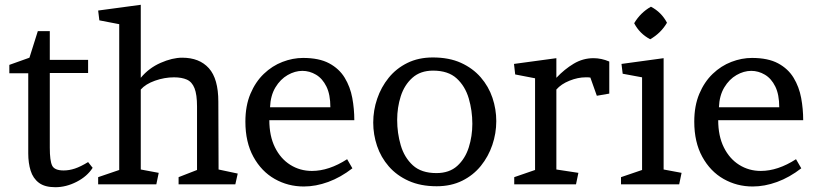

<svg xmlns="http://www.w3.org/2000/svg" viewBox="-20 -770 3414 802"><path d="M367 -69Q344 -33 300 -10.5Q256 12 211 12Q167 12 142.5 -6.5Q118 -25 108 -57Q98 -89 98 -129V-464H19V-499L103 -529L138 -640H188V-520H348V-465H188V-153Q188 -98 198 -78Q208 -58 246 -58Q269 -58 293 -66Q317 -74 348 -93Z M568 -445Q602 -486 651 -507.5Q700 -529 741 -529Q813 -529 852.5 -485Q892 -441 892 -345L893 -62L973 -45L963 0H726V-30L803 -60V-325Q803 -375 792.5 -401.5Q782 -428 760.5 -437.5Q739 -447 707 -447Q667 -447 627.5 -433Q588 -419 568 -396V-62L643 -48L633 0H390V-30L478 -60V-669L395 -685L390 -726L568 -750Z M1105 -268Q1105 -202 1128.5 -154.5Q1152 -107 1192.5 -81.5Q1233 -56 1283 -56Q1354 -56 1430 -105L1452 -67Q1403 -29 1351 -10Q1299 9 1249 9Q1183 9 1127.5 -22.5Q1072 -54 1038.5 -115Q1005 -176 1005 -262Q1005 -328 1026 -378Q1047 -428 1082 -461.5Q1117 -495 1160 -511.5Q1203 -528 1246 -528Q1313 -528 1355 -505.5Q1397 -483 1420 -445Q1443 -407 1451.5 -361Q1460 -315 1460 -268ZM1360 -322Q1360 -375 1343.5 -408.5Q1327 -442 1300 -458Q1273 -474 1243 -474Q1212 -474 1181.5 -456.5Q1151 -439 1130.5 -405Q1110 -371 1108 -322Z M1788 -530Q1856 -530 1905.5 -507.5Q1955 -485 1988 -447Q2021 -409 2037 -361.5Q2053 -314 2053 -264Q2053 -213 2036.5 -164.5Q2020 -116 1988.5 -77Q1957 -38 1910.5 -15Q1864 8 1804 8Q1737 8 1687 -14.5Q1637 -37 1604 -75Q1571 -113 1555 -160.5Q1539 -208 1539 -258Q1539 -309 1555.5 -357.5Q1572 -406 1603.5 -445Q1635 -484 1681.5 -507Q1728 -530 1788 -530ZM1803 -47Q1857 -47 1890 -77Q1923 -107 1938 -154Q1953 -201 1953 -253Q1953 -308 1938 -359Q1923 -410 1887.5 -442.5Q1852 -475 1789 -475Q1736 -475 1702.5 -445Q1669 -415 1654 -368Q1639 -321 1639 -269Q1639 -214 1654 -163Q1669 -112 1704.5 -79.5Q1740 -47 1803 -47Z M2525 -379 2473 -370 2446 -446Q2442 -447 2436 -447Q2430 -447 2426 -447Q2394 -447 2359 -433Q2324 -419 2304 -396V-62L2396 -48L2386 0H2128V-30L2215 -60V-443L2132 -459L2127 -503L2304 -527V-445Q2338 -481 2376.5 -504Q2415 -527 2459 -527Q2492 -527 2525 -513Z M2629 -673Q2655 -717 2699 -742Q2743 -719 2766 -675Q2741 -632 2696 -606Q2652 -629 2629 -673ZM2752 -62 2827 -48 2817 0H2574V-30L2662 -60V-447L2581 -462L2576 -503L2752 -527Z M2980 -268Q2980 -202 3003.5 -154.5Q3027 -107 3067.5 -81.5Q3108 -56 3158 -56Q3229 -56 3305 -105L3327 -67Q3278 -29 3226 -10Q3174 9 3124 9Q3058 9 3002.5 -22.5Q2947 -54 2913.5 -115Q2880 -176 2880 -262Q2880 -328 2901 -378Q2922 -428 2957 -461.5Q2992 -495 3035 -511.5Q3078 -528 3121 -528Q3188 -528 3230 -505.5Q3272 -483 3295 -445Q3318 -407 3326.5 -361Q3335 -315 3335 -268ZM3235 -322Q3235 -375 3218.5 -408.5Q3202 -442 3175 -458Q3148 -474 3118 -474Q3087 -474 3056.5 -456.5Q3026 -439 3005.5 -405Q2985 -371 2983 -322Z"/></svg>

Font: Brawler
Style: Regular
Weight: 400
Designer: Oleg Frolov, Haley Fiege
Foundry: Oleg Frolov, Haley Fiege
Version: Version 1.101; ttfautohint (v1.8.3)